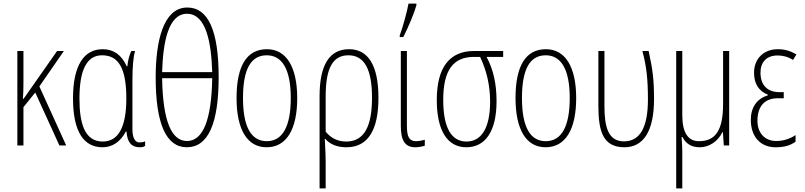

<svg xmlns="http://www.w3.org/2000/svg" viewBox="-20 -813 4499 1073"><path d="M77 0H111V-214L177 -296L312 0H350L200 -330L337 -528H299L112 -261H108C110 -289 111 -312 111 -350V-528H77Z M553 10C608 10 654 -21 683 -78H687C691 -16 716 10 761 10C775 10 783 8 791 2V-23C782 -19 771 -17 760 -17C734 -17 720 -43 720 -94V-360C720 -442 725 -495 735 -528H714C704 -509 693 -469 692 -443H688C659 -507 614 -538 554 -538C450 -538 388 -449 388 -263C388 -80 446 10 553 10ZM554 -22C452 -22 424 -126 424 -262C424 -418 463 -504 550 -504C642 -504 686 -433 686 -262C686 -100 640 -22 554 -22Z M1024 10C1143 10 1202 -122 1202 -382C1202 -640 1144 -771 1027 -771C890 -771 850 -576 850 -381C850 -122 908 10 1024 10ZM886 -410C891 -576 920 -736 1025 -736C1132 -736 1161 -575 1166 -410ZM1025 -25C938 -25 890 -137 886 -376H1166C1162 -141 1114 -25 1025 -25Z M1470 10C1580 10 1641 -88 1641 -265C1641 -439 1580 -538 1472 -538C1360 -538 1302 -447 1302 -265C1302 -88 1362 10 1470 10ZM1471 -24C1383 -24 1338 -105 1338 -265C1338 -425 1381 -504 1471 -504C1557 -504 1605 -425 1605 -265C1605 -106 1559 -24 1471 -24Z M1766 240H1800V94C1800 66 1799 29 1795 -37H1798C1825 -5 1867 10 1916 10C2035 10 2095 -84 2095 -266C2095 -450 2036 -538 1931 -538C1821 -538 1766 -450 1766 -276ZM1915 -22C1867 -22 1830 -41 1800 -77V-274C1800 -433 1840 -504 1927 -504C2017 -504 2059 -425 2059 -266C2059 -105 2014 -22 1915 -22Z M2214 -606H2234C2261 -659 2294 -737 2307 -783V-793H2263C2256 -752 2231 -660 2214 -615ZM2301 10C2320 10 2340 6 2354 1V-32C2348 -30 2323 -24 2306 -24C2268 -24 2254 -46 2254 -110V-528H2220V-109C2220 -27 2244 10 2301 10Z M2586 10C2691 10 2755 -77 2755 -248C2755 -346 2736 -428 2699 -495H2792V-528H2629C2492 -528 2421 -436 2421 -254C2421 -82 2481 10 2586 10ZM2587 -22C2503 -22 2457 -98 2457 -255C2457 -420 2512 -495 2629 -495H2663C2700 -418 2719 -334 2719 -245C2719 -102 2673 -22 2587 -22Z M3029 10C3139 10 3200 -88 3200 -265C3200 -439 3139 -538 3031 -538C2919 -538 2861 -447 2861 -265C2861 -88 2921 10 3029 10ZM3030 -24C2942 -24 2897 -105 2897 -265C2897 -425 2940 -504 3030 -504C3116 -504 3164 -425 3164 -265C3164 -106 3118 -24 3030 -24Z M3470 10C3577 10 3635 -82 3635 -258C3635 -370 3628 -421 3605 -528H3570C3593 -443 3601 -369 3601 -258C3601 -98 3555 -23 3467 -23C3378 -23 3358 -106 3358 -218V-528H3324V-222C3324 -77 3351 10 3470 10Z M3759 240H3793V35C3793 18 3792 -11 3789 -47H3794C3814 -9 3844 10 3891 10C3942 10 3992 -22 4017 -74H4020L4025 0H4055V-528H4021V-232C4021 -82 3977 -24 3886 -24C3824 -24 3793 -73 3793 -170V-528H3759Z M4314 10C4364 10 4396 0 4426 -21V-58C4390 -34 4352 -25 4318 -25C4253 -25 4213 -71 4213 -138C4213 -218 4252 -264 4328 -264H4360V-298H4336C4268 -298 4230 -338 4230 -407C4230 -465 4263 -503 4326 -503C4356 -503 4386 -495 4412 -478L4431 -509C4396 -529 4365 -538 4327 -538C4248 -538 4194 -485 4194 -407C4194 -346 4219 -305 4271 -284V-280C4210 -262 4176 -213 4176 -143C4176 -49 4230 10 4314 10Z"/></svg>

Font: Kathrein 37 Thin Condensed
Style: Regular
Weight: 250
Width: 3
Designer: Lazydogs Typefoundry, based on Open Sans by Ascender Corporation
Foundry: Lazydogs Typefoundry
Version: Version 1.003;PS 001.003;hotconv 1.0.88;makeotf.lib2.5.64775